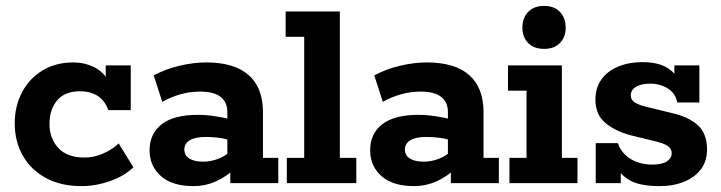

<svg xmlns="http://www.w3.org/2000/svg" viewBox="-20 -622 2450 652"><path d="M256 10Q187 10 136 -17.5Q85 -45 57.5 -93.5Q30 -142 30 -203Q30 -261 54.5 -308Q79 -355 124 -382.5Q169 -410 229 -410Q259 -410 286 -400Q313 -390 331 -371Q349 -352 351 -327L339 -326V-400H424V-248H348Q325 -312 251 -312Q200 -312 174 -281Q148 -250 148 -201Q148 -152 178 -119.5Q208 -87 267 -87Q299 -87 330 -100.5Q361 -114 383 -135L433 -54Q402 -24 353.5 -7Q305 10 256 10Z M637 10Q565 10 526.5 -24Q488 -58 488 -112Q488 -168 529 -200Q570 -232 652 -232Q680 -232 712.5 -227Q745 -222 769 -215L752 -203V-242Q752 -275 729 -293Q706 -311 660 -311Q626 -311 593.5 -302Q561 -293 531 -276L502 -366Q543 -388 590.5 -399Q638 -410 680 -410Q776 -410 824.5 -367Q873 -324 873 -241V-86H925V0H762V-66L780 -52Q752 -24 715 -7Q678 10 637 10ZM670 -73Q697 -73 723 -83.5Q749 -94 763 -110L752 -78V-171L769 -143Q747 -151 724 -154Q701 -157 679 -157Q644 -157 625 -146Q606 -135 606 -114Q606 -94 623 -83.5Q640 -73 670 -73Z M954 0V-86H1013V-497H950V-583H1134V-86H1190V0Z M1386 10Q1314 10 1275.5 -24Q1237 -58 1237 -112Q1237 -168 1278 -200Q1319 -232 1401 -232Q1429 -232 1461.5 -227Q1494 -222 1518 -215L1501 -203V-242Q1501 -275 1478 -293Q1455 -311 1409 -311Q1375 -311 1342.5 -302Q1310 -293 1280 -276L1251 -366Q1292 -388 1339.5 -399Q1387 -410 1429 -410Q1525 -410 1573.5 -367Q1622 -324 1622 -241V-86H1674V0H1511V-66L1529 -52Q1501 -24 1464 -7Q1427 10 1386 10ZM1419 -73Q1446 -73 1472 -83.5Q1498 -94 1512 -110L1501 -78V-171L1518 -143Q1496 -151 1473 -154Q1450 -157 1428 -157Q1393 -157 1374 -146Q1355 -135 1355 -114Q1355 -94 1372 -83.5Q1389 -73 1419 -73Z M1710 0V-86H1768V-314H1705V-400H1888V-86H1941V0ZM1828 -456Q1793 -456 1773.5 -476Q1754 -496 1754 -528Q1754 -561 1773.5 -581.5Q1793 -602 1828 -602Q1862 -602 1881.5 -581.5Q1901 -561 1901 -528Q1901 -496 1881.5 -476Q1862 -456 1828 -456Z M2220 10Q2148 10 2113 -13Q2078 -36 2066 -72L2088 -80V0H2003V-136H2078Q2086 -113 2103 -96.5Q2120 -80 2144 -71.5Q2168 -63 2194 -63Q2228 -63 2244.5 -74Q2261 -85 2261 -102Q2261 -114 2251 -123.5Q2241 -133 2210 -141L2120 -163Q2066 -178 2034 -206Q2002 -234 2002 -284Q2002 -324 2022.5 -352.5Q2043 -381 2079.5 -396Q2116 -411 2161 -411Q2218 -411 2249.5 -389.5Q2281 -368 2291 -334L2270 -333V-400H2355V-274H2280Q2276 -295 2263 -309Q2250 -323 2230 -330.5Q2210 -338 2189 -338Q2157 -338 2139.5 -327Q2122 -316 2122 -298Q2122 -284 2133.5 -275.5Q2145 -267 2172 -260L2262 -238Q2319 -225 2350 -196.5Q2381 -168 2381 -115Q2381 -75 2360.5 -47.5Q2340 -20 2303.5 -5Q2267 10 2220 10Z"/></svg>

Font: Rokkitt
Style: Bold
Weight: 700
Designer: Vernon Adams
Foundry: Vernon Adams
Version: Version 3.103